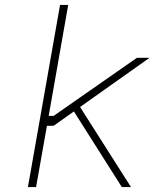

<svg xmlns="http://www.w3.org/2000/svg" viewBox="-20 -757 625 777"><path d="M93 0 223 -737H256L177 -288H197L534 -523H585L304 -324L510 0H473L279 -306L197 -248H170L126 0Z"/></svg>

Font: Tomorrow ExtraLight
Style: Italic
Weight: 275
Italic angle: -10°
Designer: Tony de Marco, Monica Rizzolli
Foundry: Just in Type
Version: Version 2.002